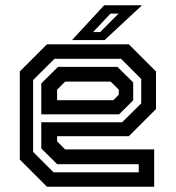

<svg xmlns="http://www.w3.org/2000/svg" viewBox="-20 -708 666 728"><path d="M468.5 -540 571.5 -437V-294.5L468.5 -191.5H196.5V-172L227 -141.5H564.5V0H158L55 -103V-437L158 -540ZM425 -454.5 485 -395.5V-327.5L431.5 -274.5H136.5V-391.5L200 -454.5ZM439 -485H186.5L105.5 -404.5V-132L183 -54.5H506V-85.5H197L136.5 -145V-244.5H443L515.5 -316V-408.5ZM399.5 -398.5H227L196.5 -368V-328H409.5L430.5 -349V-368ZM253 -556 375 -688H518.5L376.5 -556ZM333 -586.5H360L429.5 -656.5H399Z"/></svg>

Font: Tourney SemiBold
Style: Regular
Weight: 600
Version: Version 1.015